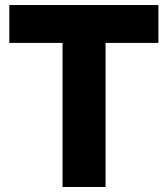

<svg xmlns="http://www.w3.org/2000/svg" viewBox="-20 -743 666 763"><path d="M17 -572.5V-723H609.5V-572.5H399.5V0H228.5V-572.5Z"/></svg>

Font: Public Sans Thin ExtraBold
Style: Regular
Weight: 800
Version: Version 1.007